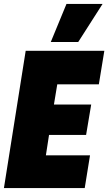

<svg xmlns="http://www.w3.org/2000/svg" viewBox="-31 -959 552 979"><path d="M-11 0 100 -700H501L473 -529H261L244 -426H434L408 -271H219L203 -167H428L401 0ZM228 -745 308 -939H492L368 -745Z"/></svg>

Font: Georama Semi Condensed Black
Style: Italic
Weight: 900
Width: 4
Italic angle: -9°
Designer: Jean-Baptiste Levee
Foundry: Production Type
Version: Version 1.000